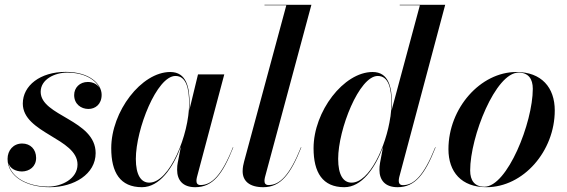

<svg xmlns="http://www.w3.org/2000/svg" viewBox="-20 -770 2363 800"><path d="M378.5 -132C378.5 -271.5 149.5 -286 149.5 -387.5C149.5 -439.5 208 -467.5 260.5 -467.5C330.5 -467.5 377.5 -438.5 394.5 -404C385 -419 367.5 -428.5 346 -428.5C312 -428.5 289 -404.5 289 -374C289 -336.5 317.5 -316 348.5 -316C377 -316 403.5 -335.5 403.5 -375C403.5 -419.5 354.5 -470.5 254 -470.5C147.5 -470.5 75 -413.5 75 -338.5C75 -215 303 -193.5 303 -84.5C303 -24.5 235.5 7.5 181.5 7.5C102.5 7.5 26.5 -26.5 15 -90.5C22 -67.5 45 -56 71.5 -55.5C102.5 -56 130.5 -75.5 130.5 -112C130.5 -148 106.5 -172 72.5 -172C35 -172 11.5 -143 11.5 -108C11.5 -33.5 91.5 10 187 10C288.5 10 378.5 -44.5 378.5 -132Z M770 -337C770 -405 757.5 -470 689.5 -470C569 -470 443.5 -305.5 443.5 -152.5C443.5 -51.5 480.5 10 571.5 10C644.5 10 700 -69.5 733.5 -158.5V-158L720.5 -91.5C719 -84.5 718 -75 718 -62.5C718 -20 741 10 793.5 10C866.5 10 907.5 -43.5 952 -156L950.5 -156.5C902.5 -36 860.5 1 815.5 1C803.5 1 798.5 -6 798.5 -16C798.5 -20.5 799 -26 800.5 -31.5L914.5 -460H805L768.5 -309.5C769.5 -319 770 -328.5 770 -337ZM768 -338C768 -210.5 687.5 -9 602 -9C567.5 -9 546 -41 546 -108C546 -231.5 633.5 -453.5 711 -453.5C755.5 -453.5 768 -403 768 -338Z M1235.5 -156 1234 -156.5C1185.5 -36 1144 1 1099 1C1086.5 1 1082 -6 1082 -16C1082 -20 1082.5 -26 1084 -31.5L1277.5 -750H1082V-748H1173L997 -96.5C994.5 -87 991 -73 991 -56.5C991 -16.5 1018.5 10 1077 10C1149.5 10 1190.5 -43.5 1235.5 -156Z M1613 -337C1613 -408 1599 -470 1532.5 -470C1412 -470 1286.5 -305.5 1286.5 -152.5C1286.5 -51.5 1324 10 1414.5 10C1487.5 10 1542.5 -69 1576 -157.5L1563.5 -91.5C1561.5 -81.5 1561 -70 1561 -62.5C1561 -20 1584 10 1636.5 10C1709.5 10 1750.5 -43.5 1795 -156L1793.5 -156.5C1745 -36 1704 1.5 1658.5 1.5C1645.5 1.5 1641.5 -7.5 1641.5 -16C1641.5 -20.5 1642 -26 1643.5 -32L1835 -750H1645.5V-748H1729.5L1611.5 -310C1612.5 -319.5 1613 -328.5 1613 -337ZM1611 -338C1611 -321 1609.5 -303 1607 -284.5L1606.5 -282.5C1589 -159.5 1519 -9 1445 -9C1410 -9 1389 -41.5 1389 -108C1389 -231 1476.5 -453.5 1554 -453.5C1598.5 -453.5 1611 -403 1611 -338Z M2007 10C2160.5 10 2291.5 -140 2291.5 -310C2291.5 -405 2236.5 -470 2131.5 -470C1982 -470 1848.5 -319.5 1848.5 -148.5C1848.5 -53.5 1902.5 10 2007 10ZM1998.5 8C1957.5 8 1939 -18 1939 -59.5C1939 -201 2045 -467.5 2140.5 -467.5C2181.5 -467.5 2200 -441.5 2200 -400C2200 -258.5 2093.5 8 1998.5 8Z"/></svg>

Font: Bodoni* 96pt Medium
Style: Italic
Weight: 500
Italic angle: -13°
Version: Version 2.3